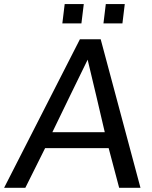

<svg xmlns="http://www.w3.org/2000/svg" viewBox="-24 -899 728 919"><path d="M471.2 -787.1 482.4 -879.4H573.2L562 -787.1ZM274.4 -787.1 285.6 -879.4H377L365.7 -787.1ZM477.5 -266.1Q437 -440.9 395.5 -613.3Q352.5 -525.4 310.5 -439.2Q268.6 -353 226.6 -266.1ZM-4.4 0 358.4 -710.9H458L648.4 0H546.4L496.1 -189.9H191.9L97.2 0Z"/></svg>

Font: Ride
Style: Italic
Weight: 400
Version: Version 3.000